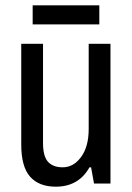

<svg xmlns="http://www.w3.org/2000/svg" viewBox="-20 -691 496 723"><path d="M103 -599V-671H354V-599ZM334 0 323 -61H317Q276 12 190 12Q127 12 93.5 -25.5Q60 -63 60 -147V-526H142V-153Q142 -102 161 -81.5Q180 -61 216 -61Q257 -61 285.5 -100Q314 -139 314 -205V-526H396V0Z"/></svg>

Font: Archivo Narrow
Style: Regular
Weight: 400
Designer: Hector Gatti
Foundry: Omnibus-Type
Version: Version 1.003